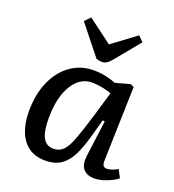

<svg xmlns="http://www.w3.org/2000/svg" viewBox="-145 -908 939 1035"><g transform="rotate(20 325.0 -391.0)"><path d="M532 -99Q531 -76 537.5 -67Q544 -58 559 -58Q569 -58 586.5 -63.5Q604 -69 619 -79L643 -34Q630 -23 608 -12Q586 -1 561 6.5Q536 14 513 14Q468 14 447.5 -12Q427 -38 434 -90L461 -294L449 -296L419 -189Q402 -128 380 -82.5Q358 -37 322.5 -11.5Q287 14 230 14Q172 14 133.5 -14.5Q95 -43 76.5 -93Q58 -143 58 -206Q58 -305 91 -378.5Q124 -452 181.5 -492.5Q239 -533 313 -533Q351 -533 385 -525Q419 -517 441 -508L523 -531L544 -522ZM250 -61Q284 -61 306 -83Q328 -105 348 -158.5Q368 -212 397 -308L438 -447Q419 -455 386 -461.5Q353 -468 327 -468Q257 -468 214 -397.5Q171 -327 171 -206Q171 -131 190.5 -96Q210 -61 250 -61ZM170 -764 201 -796 340 -692 477 -794 506 -764 389 -622Q363 -590 338 -590Q321 -590 304 -596Z"/></g></svg>

Font: Literata 7pt Medium
Style: Italic
Weight: 500
Italic angle: -2°
Designer: Latin by Veronika Burian and Jose Scaglione. Greek by Irene Vlachou. Cyrillic by Vera Evstafieva
Foundry: TypeTogether
Version: Version 3.002